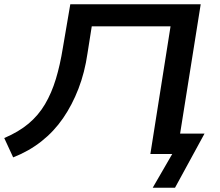

<svg xmlns="http://www.w3.org/2000/svg" viewBox="-28 -725 1034 904"><path d="M691 159 783 0H680L775 -601H404L384 -474Q371 -384 341.5 -307.5Q312 -231 269 -168.5Q226 -106 167 -59.5Q108 -13 34 16L-8 -75Q60 -104 106.5 -143Q153 -182 184 -234.5Q215 -287 235 -353Q255 -419 268 -500L303 -705H917L820 -96H935L796 159Z"/></svg>

Font: Nunito Sans 7pt Expanded SemiBold
Style: Italic
Weight: 600
Width: 7
Italic angle: -9°
Designer: Vernon Adams
Foundry: Vernon Adams
Version: Version 3.101;gftools[0.9.27]